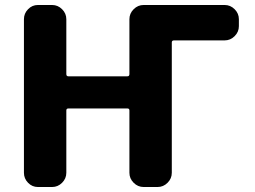

<svg xmlns="http://www.w3.org/2000/svg" viewBox="-20 -750 1024 770"><path d="M132 0Q109 0 92.5 -17Q76 -34 76 -57V-673Q76 -696 92.5 -713Q109 -730 132 -730H189Q212 -730 229 -713Q246 -696 246 -673V-453Q246 -444 254 -444H491Q499 -444 499 -453V-673Q499 -696 516 -713Q533 -730 556 -730H881Q904 -730 921 -713Q938 -696 938 -673V-645Q938 -622 921 -605Q904 -588 881 -588H678Q669 -588 669 -580V-57Q669 -34 652 -17Q635 0 612 0H556Q533 0 516 -17Q499 -34 499 -57V-307Q499 -315 491 -315H254Q246 -315 246 -307V-57Q246 -34 229 -17Q212 0 189 0Z"/></svg>

Font: Rounded Mplus 1c ExtraBold
Style: Regular
Weight: 800
Version: Version 1.059.20150529